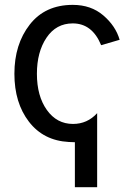

<svg xmlns="http://www.w3.org/2000/svg" viewBox="-20 -576 554 800"><path d="M40 -268.6Q40 -391.6 104 -473.6Q168 -555.7 283.2 -555.7Q359.4 -555.7 410.6 -511.7Q461.9 -467.8 478.5 -410.2L401.4 -387.7Q364.3 -478.5 283.2 -478.5Q213.9 -478.5 173.8 -418.9Q133.8 -359.4 133.8 -268.6Q133.8 -175.8 175.3 -117.7Q216.8 -59.6 284.2 -59.6Q343.8 -59.6 384.8 -104.5V204.1H292V16.6Q277.3 16.6 266.6 15.6Q161.1 9.8 100.6 -68.8Q40 -147.5 40 -268.6Z"/></svg>

Font: Gothic A1 Medium
Style: Regular
Weight: 500
Designer: HanYang I&C Co.,Ltd.
Foundry: HanYang I&C Co.,Ltd.
Version: Version 2.50